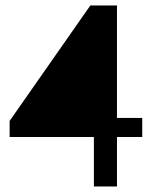

<svg xmlns="http://www.w3.org/2000/svg" viewBox="-20 -670 553 690"><path d="M400.4 0H317.4V-177.7H14.6V-235.4L304.7 -650.4H400.4V-246.1H491.2V-177.7H400.4Z"/></svg>

Font: ImmaginiFont
Style: Regular
Weight: 400
Version: Version 1.0